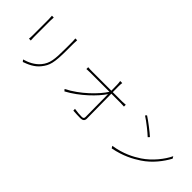

<svg xmlns="http://www.w3.org/2000/svg" viewBox="132 -1737 2737 2737"><g transform="rotate(45 1500.0 -369.0)"><path d="M247 -734C249 -719 251 -684 251 -667V-337C251 -309 249 -284 247 -271H284C282 -284 281 -311 281 -337V-667C281 -683 282 -719 284 -734ZM712 -741C714 -720 716 -695 716 -668V-541C716 -320 705 -232 631 -142C568 -66 481 -26 397 -2L420 26C493 0 590 -39 653 -122C723 -211 746 -277 746 -542V-668C746 -695 747 -720 749 -741Z M1631 -577C1631 -638 1630 -683 1630 -699C1630 -722 1632 -741 1635 -764H1593C1598 -742 1599 -718 1600 -699C1601 -683 1601 -638 1602 -577H1206C1179 -577 1162 -578 1132 -581V-544C1160 -546 1175 -547 1206 -547H1594C1516 -422 1324 -229 1113 -123L1136 -97C1338 -204 1526 -391 1603 -509C1605 -353 1607 -147 1607 -54C1607 -28 1599 -15 1567 -15C1526 -15 1468 -19 1418 -28L1420 7C1462 10 1525 13 1567 13C1611 13 1637 -6 1637 -47C1637 -163 1634 -392 1632 -547H1821C1843 -547 1873 -545 1889 -544V-581C1873 -579 1842 -577 1822 -577Z M2210 -689 2191 -667C2268 -619 2387 -522 2437 -475L2459 -498C2411 -543 2275 -648 2210 -689ZM2167 -31 2187 1C2380 -37 2504 -105 2603 -170C2744 -263 2844 -397 2905 -510L2886 -541C2834 -429 2721 -285 2583 -193C2490 -132 2359 -61 2167 -31Z"/></g></svg>

Font: Noto Sans Japanese Thin
Style: Regular
Weight: 100
Designer: Ryoko NISHIZUKA (kana & ideographs); Paul D. Hunt (Latin, Greek & Cyrillic); Wenlong ZHANG (bopomofo); Sandoll Communica
Foundry: Adobe Systems Incorporated
Version: Version 1.000;PS 1;hotconv 1.0.78;makeotf.lib2.5.61930